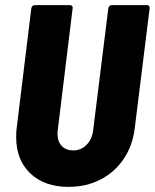

<svg xmlns="http://www.w3.org/2000/svg" viewBox="-20 -720 603 748"><path d="M43 -186Q43 -209 45 -221L102 -688Q103 -693 106.5 -696.5Q110 -700 115 -700H253Q258 -700 261 -696.5Q264 -693 263 -688L205 -213Q204 -208 204 -199Q204 -169 220.5 -151.5Q237 -134 265 -134Q296 -134 317.5 -156Q339 -178 343 -213L402 -688Q403 -693 406.5 -696.5Q410 -700 415 -700H553Q558 -700 561 -696.5Q564 -693 563 -688L505 -221Q497 -153 462 -101Q427 -49 371.5 -20.5Q316 8 247 8Q153 8 98 -44.5Q43 -97 43 -186Z"/></svg>

Font: Barlow Semi Condensed ExtraBold
Style: Italic
Weight: 800
Width: 4
Italic angle: -7°
Designer: Jeremy Tribby
Foundry: Tribby Type
Version: Version 1.408